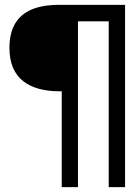

<svg xmlns="http://www.w3.org/2000/svg" viewBox="-20 -695 570 793"><path d="M235 78H302V-607H429V78H496.5V-675H225Q155.5 -675 110 -655.5Q64.5 -636 41.8 -596.5Q19 -557 19 -497.5Q19 -449.5 33.8 -415.2Q48.5 -381 75.8 -359.8Q103 -338.5 141 -328.2Q179 -318 225 -318H235Z"/></svg>

Font: Anybody UltraCondensed Thin
Style: Regular
Weight: 400
Version: Version 1.111